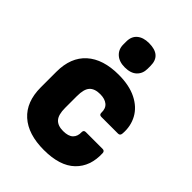

<svg xmlns="http://www.w3.org/2000/svg" viewBox="-212 -825 938 938"><g transform="rotate(45 257.0 -355.5)"><path d="M263 11Q154 11 95 -42Q36 -95 36 -195V-303Q36 -402 95 -455Q154 -508 262 -508Q335 -508 385 -483Q435 -458 458.5 -415Q482 -372 478 -319Q477 -302 463 -302H347Q333 -302 333 -316Q334 -347 315.5 -362Q297 -377 265 -377Q227 -377 209 -357.5Q191 -338 191 -290V-208Q191 -161 209 -141Q227 -121 264 -121Q300 -121 316.5 -137Q333 -153 332 -182Q332 -196 346 -196H462Q476 -196 477 -182Q481 -93 427 -41Q373 11 263 11ZM257 -554Q218 -554 195.5 -574.5Q173 -595 173 -628V-649Q173 -684 195.5 -703Q218 -722 257 -722Q341 -722 341 -649V-628Q341 -595 319.5 -574.5Q298 -554 257 -554Z"/></g></svg>

Font: Sofia Sans Semi Condensed Black
Style: Regular
Weight: 900
Designer: Botio Nikoltchev, Ani Petrova
Foundry: lettersoup
Version: Version 4.100; ttfautohint (v1.8.4.7-5d5b)